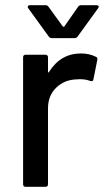

<svg xmlns="http://www.w3.org/2000/svg" viewBox="-20 -720 412 740"><path d="M350 -501Q357 -498 355 -489L340 -414Q339 -405 328 -408Q305 -417 273 -414Q227 -412 196 -381.5Q165 -351 165 -302V-10Q165 0 155 0H79Q69 0 69 -10V-499Q69 -509 79 -509H155Q165 -509 165 -499V-444Q165 -441 166.5 -440.5Q168 -440 169 -443Q214 -514 292 -514Q324 -514 350 -501ZM87 -694Q87 -696 89 -698Q91 -700 95 -700H155Q163 -700 167 -694L222 -618Q223 -617 225 -617Q227 -617 228 -618L281 -694Q285 -700 293 -700H352Q358 -700 360 -696.5Q362 -693 358 -688L279 -579Q275 -573 266 -573H181Q172 -573 168 -579L89 -688Q87 -690 87 -694Z"/></svg>

Font: BarlowMedium
Style: Regular
Weight: 500
Designer: Jeremy Tribby
Foundry: Tribby Type
Version: Version 1.422